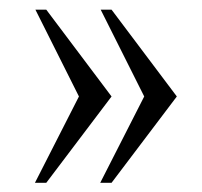

<svg xmlns="http://www.w3.org/2000/svg" viewBox="-20 -473 426 405"><path d="M215.3 -452.6 353 -269.5 215.3 -87.4H191.4L284.2 -269.5L192.4 -452.6ZM77.6 -452.6 215.3 -269.5 77.6 -87.4H53.7L146.5 -269.5L54.7 -452.6Z"/></svg>

Font: Kurinto Book Core
Style: Regular
Weight: 400
Designer: Kurinto was developed by Clint Goss from a range of fonts that are compatible with the SIL Open Font License Version 1.1
Foundry: Clinton F. Goss
Version: Version 2.196; July 25, 2020